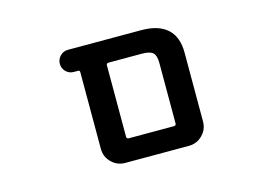

<svg xmlns="http://www.w3.org/2000/svg" viewBox="-76 -693 1152 819"><g transform="rotate(-15 500.0 -283.5)"><path d="M385.7 -18.6Q350.6 -18.6 325.7 -43.5Q300.8 -68.4 300.8 -103.5V-442.4Q300.8 -450.2 293 -450.2H274.4Q253.9 -450.2 239.7 -464.4Q225.6 -478.5 225.6 -498.5Q225.6 -518.6 239.7 -533.2Q253.9 -547.9 274.4 -547.9H598.6Q673.8 -547.9 712.9 -512.7Q752 -477.5 752 -408.2V-103.5Q752 -68.4 727.1 -43.5Q702.1 -18.6 667 -18.6ZM627 -116.2Q636.7 -116.2 636.7 -126V-393.6Q636.7 -425.8 623.5 -438Q610.4 -450.2 575.2 -450.2H427.7Q418 -450.2 418 -440.4V-126Q418 -116.2 427.7 -116.2Z"/></g></svg>

Font: Rounded-X Mgen+ 2m medium
Style: Regular
Weight: 500
Designer: [Source Han Sans]
Ryoko NISHIZUKA  (kana & ideographs); Paul D. Hunt (Latin, Greek & Cyrillic); Wenlong ZHANG  (bopomofo
Version: Version 1.059.20150602